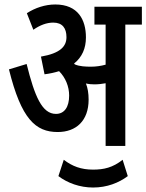

<svg xmlns="http://www.w3.org/2000/svg" viewBox="-20 -652 654 858"><path d="M376 -207C376 -235 372 -259 364 -279C377 -276 390 -275 402 -275C419 -275 436 -277 452 -280V0H540V-542H614V-622H402V-542H452V-363C430 -357 408 -354 387 -354C363 -354 336 -355 315 -364C313 -365 312 -367 311 -368C347 -397 364 -436 364 -485C364 -563 329 -632 227 -632C182 -632 137 -617 100 -593L129 -519C159 -540 189 -551 218 -551C259 -551 277 -526 277 -486C277 -445 250 -414 163 -399L179 -320C203 -323 225 -328 244 -334C273 -305 289 -265 289 -225C289 -174 268 -143 230 -143C168 -143 135 -221 99 -366L20 -342C75 -120 139 -62 238 -62C320 -62 376 -112 376 -207ZM396 186C458 186 511 165 551 135L528 62C484 97 444 106 396 106C342 106 303 91 265 62L241 135C282 166 337 186 396 186Z"/></svg>

Font: Noto Sans Devanagari ExtraCondensed Medium
Style: Regular
Weight: 500
Width: 2
Designer: Jelle Bosma - Monotype Design Team
Foundry: Monotype Imaging Inc.
Version: Version 2.004